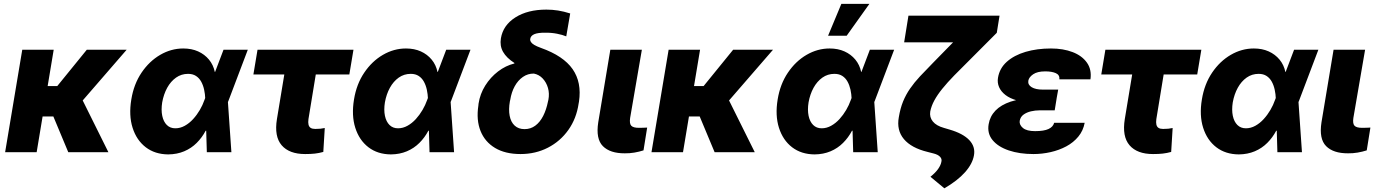

<svg xmlns="http://www.w3.org/2000/svg" viewBox="-20 -811 7337 1023"><path d="M266.1 -545.9 175.3 0H7.3L98.6 -545.9ZM654.8 -545.9 346.7 -190.4H182.6L190.9 -352.5H285.2L442.4 -545.9ZM343.8 0 254.9 -212.9 413.1 -291 557.6 0Z M876.5 11.7Q805.7 11.2 756.6 -26.4Q707.5 -64 686.5 -130.1Q665.5 -196.3 679.7 -281.2Q692.9 -362.8 734.1 -423.8Q775.4 -484.9 833.7 -518.8Q892.1 -552.7 956.5 -552.7Q1001 -552.7 1035.6 -537.1Q1070.3 -521.5 1093.5 -493.4Q1116.7 -465.3 1124.5 -427.7L1175.3 -431.6L1194.3 -269L1212.9 0H1082L1073.7 -284.2Q1072.8 -309.6 1067.6 -333.3Q1062.5 -356.9 1052 -376Q1041.5 -395 1024.4 -406.2Q1007.3 -417.5 981.9 -417.5Q946.3 -417.5 918 -397.5Q889.6 -377.4 870.8 -343.3Q852.1 -309.1 844.2 -265.6Q837.9 -225.1 844.5 -193.8Q851.1 -162.6 868.9 -145Q886.7 -127.4 914.1 -127.4Q940.4 -127.4 964.6 -140.9Q988.8 -154.3 1009 -176.5Q1029.3 -198.7 1044.7 -225.1Q1060.1 -251.5 1068.8 -276.9L1170.9 -545.9H1300.3L1196.3 -271.5L1125 -119.6L1075.7 -114.3Q1056.6 -78.1 1028.1 -49.6Q999.5 -21 961.4 -4.9Q923.3 11.2 876.5 11.7Z M1863.3 -545.9 1841.3 -414.1H1330.1L1352.1 -545.9ZM1516.6 -545.9H1684.1L1623.5 -176.3Q1621.1 -158.7 1623.8 -147Q1626.5 -135.3 1635.3 -129.6Q1644 -124 1659.7 -124Q1677.2 -124 1687 -125.2Q1696.8 -126.5 1710.4 -128.9L1702.6 -1.5Q1679.7 4.9 1658 7.3Q1636.2 9.8 1606 9.8Q1521 9.8 1480.7 -37.1Q1440.4 -84 1455.6 -176.8Z M2063 11.7Q1992.2 11.2 1943.1 -26.4Q1894 -64 1873 -130.1Q1852.1 -196.3 1866.2 -281.2Q1879.4 -362.8 1920.7 -423.8Q1961.9 -484.9 2020.3 -518.8Q2078.6 -552.7 2143.1 -552.7Q2187.5 -552.7 2222.2 -537.1Q2256.8 -521.5 2280 -493.4Q2303.2 -465.3 2311 -427.7L2361.8 -431.6L2380.9 -269L2399.4 0H2268.6L2260.3 -284.2Q2259.3 -309.6 2254.2 -333.3Q2249 -356.9 2238.5 -376Q2228 -395 2210.9 -406.2Q2193.8 -417.5 2168.5 -417.5Q2132.8 -417.5 2104.5 -397.5Q2076.2 -377.4 2057.4 -343.3Q2038.6 -309.1 2030.8 -265.6Q2024.4 -225.1 2031 -193.8Q2037.6 -162.6 2055.4 -145Q2073.2 -127.4 2100.6 -127.4Q2127 -127.4 2151.1 -140.9Q2175.3 -154.3 2195.6 -176.5Q2215.8 -198.7 2231.2 -225.1Q2246.6 -251.5 2255.4 -276.9L2357.4 -545.9H2486.8L2382.8 -271.5L2311.5 -119.6L2262.2 -114.3Q2243.2 -78.1 2214.6 -49.6Q2186 -21 2147.9 -4.9Q2109.9 11.2 2063 11.7Z M2648.9 -606.9Q2660.6 -676.8 2726.1 -718.3Q2791.5 -759.8 2891.1 -759.8Q2923.3 -759.8 2953.9 -754.9Q2984.4 -750 3018.1 -739.3L2997.1 -617.2Q2977.5 -625.5 2947.8 -631.3Q2918 -637.2 2885.3 -636.7Q2846.2 -637.2 2826.9 -628.9Q2807.6 -620.6 2805.2 -604Q2803.7 -595.7 2808.6 -587.6Q2813.5 -579.6 2826.4 -571.8Q2839.4 -564 2862.3 -555.7Q2981.9 -513.2 3031 -442.6Q3080.1 -372.1 3064.9 -269.5L3063 -259.3Q3051.3 -179.2 3008.3 -118.7Q2965.3 -58.1 2899.4 -24.2Q2833.5 9.8 2753.4 9.8Q2671.9 9.8 2617.7 -22.7Q2563.5 -55.2 2540.3 -113.3Q2517.1 -171.4 2528.8 -248.5L2529.8 -258.8Q2537.6 -310.5 2565.4 -355Q2593.3 -399.4 2633.8 -430.4Q2674.3 -461.4 2720.7 -472.7V-475.6Q2678.7 -502.4 2660.4 -534.7Q2642.1 -566.9 2648.9 -606.9ZM2698.7 -279.3 2696.8 -271.5Q2689 -227.5 2695.6 -193.8Q2702.1 -160.2 2722.4 -141.6Q2742.7 -123 2774.9 -123Q2807.1 -123 2832 -141.4Q2856.9 -159.7 2874 -193.1Q2891.1 -226.6 2899.9 -271L2901.9 -279.3Q2908.2 -312.5 2899.7 -342.3Q2891.1 -372.1 2871.6 -392.8Q2852.1 -413.6 2824.7 -418.9Q2792.5 -419.4 2766.1 -401.1Q2739.7 -382.8 2722.4 -351.3Q2705.1 -319.8 2698.7 -279.3Z M3231.9 -545.9H3399.9L3337.4 -182.6Q3333 -152.3 3343.5 -141.1Q3354 -129.9 3384.3 -129.9Q3398.9 -129.9 3408.7 -130.4Q3418.5 -130.9 3428.2 -131.3L3408.7 -9.8Q3385.7 -2.4 3360.1 2Q3334.5 6.3 3309.1 5.9Q3230.5 6.3 3192.1 -32.5Q3153.8 -71.3 3167.5 -159.2Z M3710 -545.9 3619.1 0H3451.2L3542.5 -545.9ZM4098.6 -545.9 3790.5 -190.4H3626.5L3634.8 -352.5H3729L3886.2 -545.9ZM3787.6 0 3698.7 -212.9 3856.9 -291 4001.5 0Z M4320.3 11.7Q4249.5 11.2 4200.4 -26.4Q4151.4 -64 4130.4 -130.1Q4109.4 -196.3 4123.5 -281.2Q4136.7 -362.8 4178 -423.8Q4219.2 -484.9 4277.6 -518.8Q4335.9 -552.7 4400.4 -552.7Q4444.8 -552.7 4479.5 -537.1Q4514.2 -521.5 4537.4 -493.4Q4560.5 -465.3 4568.4 -427.7L4619.1 -431.6L4638.2 -269L4656.7 0H4525.9L4517.6 -284.2Q4516.6 -309.6 4511.5 -333.3Q4506.3 -356.9 4495.8 -376Q4485.4 -395 4468.3 -406.2Q4451.2 -417.5 4425.8 -417.5Q4390.1 -417.5 4361.8 -397.5Q4333.5 -377.4 4314.7 -343.3Q4295.9 -309.1 4288.1 -265.6Q4281.7 -225.1 4288.3 -193.8Q4294.9 -162.6 4312.7 -145Q4330.6 -127.4 4357.9 -127.4Q4384.3 -127.4 4408.4 -140.9Q4432.6 -154.3 4452.9 -176.5Q4473.1 -198.7 4488.5 -225.1Q4503.9 -251.5 4512.7 -276.9L4614.7 -545.9H4744.1L4640.1 -271.5L4568.8 -119.6L4519.5 -114.3Q4500.5 -78.1 4471.9 -49.6Q4443.4 -21 4405.3 -4.9Q4367.2 11.2 4320.3 11.7ZM4392.1 -620.6 4462.9 -790.5H4612.3L4491.2 -620.6Z M5197.3 -727.5H5305.7L5291 -636.2L5064.5 -409.2Q5027.3 -371.1 5000.7 -338.1Q4974.1 -305.2 4958.3 -275.9Q4942.4 -246.6 4936.5 -217.3Q4931.6 -186.5 4950.4 -163.6Q4969.2 -140.6 5009.8 -129.4L5039.6 -120.6Q5111.3 -99.6 5144.5 -64.5Q5177.7 -29.3 5169.4 16.6Q5161.6 62 5121.6 106.9Q5081.5 151.9 5011.7 192.4L4937.5 130.9Q4965.3 108.4 4979 88.4Q4992.7 68.4 4995.6 51.8Q5000 36.6 4989 24.7Q4978 12.7 4954.6 6.8L4922.4 -1.5Q4835.9 -22.5 4796.1 -69.8Q4756.3 -117.2 4769 -186.5Q4776.9 -233.9 4791.7 -270.3Q4806.6 -306.6 4828.9 -338.9Q4851.1 -371.1 4881.8 -404.1Q4912.6 -437 4952.1 -477.1ZM4820.3 -727.5H5226.1L5203.1 -585.4H4797.4Z M5488.3 -286.6H5609.9L5599.6 -223.1H5518.6Q5496.1 -223.1 5473.1 -217.8Q5450.2 -212.4 5433.6 -200.4Q5417 -188.5 5413.1 -167Q5410.2 -146 5430.2 -129.2Q5450.2 -112.3 5495.1 -112.3Q5542.5 -112.3 5566.9 -123.8Q5591.3 -135.3 5596.7 -156.7H5759.3Q5751.5 -114.7 5725.6 -83.3Q5699.7 -51.8 5661.4 -31.2Q5623 -10.7 5577.9 -0.5Q5532.7 9.8 5486.3 9.8Q5412.1 9.8 5355 -9.5Q5297.9 -28.8 5268.6 -64.5Q5239.3 -100.1 5247.6 -148.9Q5254.4 -190.9 5283.9 -221.7Q5313.5 -252.4 5365 -269.5Q5416.5 -286.6 5488.3 -286.6ZM5606 -265.6H5484.4Q5435.5 -265.6 5398.2 -276.1Q5360.8 -286.6 5337.2 -304.9Q5313.5 -323.2 5303.2 -346.9Q5293 -370.6 5297.4 -396.5Q5305.7 -447.3 5344.5 -481.9Q5383.3 -516.6 5444.3 -534.7Q5505.4 -552.7 5579.6 -552.7Q5645 -552.7 5695.1 -533.4Q5745.1 -514.2 5771.2 -477.3Q5797.4 -440.4 5790 -388.2H5624.5Q5627 -411.6 5605.7 -421.1Q5584.5 -430.7 5549.3 -430.7Q5507.3 -430.7 5484.9 -415.3Q5462.4 -399.9 5459 -380.9Q5455.6 -359.4 5476.8 -346.4Q5498 -333.5 5537.1 -333.5H5618.2Z M6380.9 -545.9 6358.9 -414.1H5847.7L5869.6 -545.9ZM6034.2 -545.9H6201.7L6141.1 -176.3Q6138.7 -158.7 6141.4 -147Q6144 -135.3 6152.8 -129.6Q6161.6 -124 6177.2 -124Q6194.8 -124 6204.6 -125.2Q6214.4 -126.5 6228 -128.9L6220.2 -1.5Q6197.3 4.9 6175.5 7.3Q6153.8 9.8 6123.5 9.8Q6038.6 9.8 5998.3 -37.1Q5958 -84 5973.1 -176.8Z M6580.6 11.7Q6509.8 11.2 6460.7 -26.4Q6411.6 -64 6390.6 -130.1Q6369.6 -196.3 6383.8 -281.2Q6397 -362.8 6438.2 -423.8Q6479.5 -484.9 6537.8 -518.8Q6596.2 -552.7 6660.6 -552.7Q6705.1 -552.7 6739.7 -537.1Q6774.4 -521.5 6797.6 -493.4Q6820.8 -465.3 6828.6 -427.7L6879.4 -431.6L6898.4 -269L6917 0H6786.1L6777.8 -284.2Q6776.9 -309.6 6771.7 -333.3Q6766.6 -356.9 6756.1 -376Q6745.6 -395 6728.5 -406.2Q6711.4 -417.5 6686 -417.5Q6650.4 -417.5 6622.1 -397.5Q6593.8 -377.4 6575 -343.3Q6556.2 -309.1 6548.3 -265.6Q6542 -225.1 6548.6 -193.8Q6555.2 -162.6 6573 -145Q6590.8 -127.4 6618.2 -127.4Q6644.5 -127.4 6668.7 -140.9Q6692.9 -154.3 6713.1 -176.5Q6733.4 -198.7 6748.8 -225.1Q6764.2 -251.5 6772.9 -276.9L6875 -545.9H7004.4L6900.4 -271.5L6829.1 -119.6L6779.8 -114.3Q6760.7 -78.1 6732.2 -49.6Q6703.6 -21 6665.5 -4.9Q6627.4 11.2 6580.6 11.7Z M7085.4 -545.9H7253.4L7190.9 -182.6Q7186.5 -152.3 7197 -141.1Q7207.5 -129.9 7237.8 -129.9Q7252.4 -129.9 7262.2 -130.4Q7272 -130.9 7281.7 -131.3L7262.2 -9.8Q7239.3 -2.4 7213.6 2Q7188 6.3 7162.6 5.9Q7084 6.3 7045.7 -32.5Q7007.3 -71.3 7021 -159.2Z"/></svg>

Font: Inter Tight ExtraBold
Style: Italic
Weight: 800
Italic angle: -9.39999°
Designer: Rasmus Andersson
Foundry: rsms
Version: Version 3.004